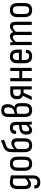

<svg xmlns="http://www.w3.org/2000/svg" viewBox="1688 -2428 933 4348"><g transform="rotate(-90 2154.0 -253.5)"><path d="M201 193Q128 193 92 157Q56 121 61 68Q61 60 64.5 58.5Q68 57 72 57H123Q127 57 129.5 58.5Q132 60 132 67Q131 96 148 111.5Q165 127 202 127Q246 127 265.5 104.5Q285 82 285 32V-17Q285 -34 285 -48.5Q285 -63 285 -77L284 -78Q253 -47 222 -31.5Q191 -16 158 -16Q102 -16 74.5 -51.5Q47 -87 47 -160V-319Q47 -411 85.5 -453Q124 -495 198 -495Q239 -495 276 -487Q313 -479 357 -474V26Q357 78 340 115.5Q323 153 288.5 173Q254 193 201 193ZM178 -83Q202 -83 228 -98.5Q254 -114 285 -146V-418Q266 -422 244 -425Q222 -428 205 -428Q159 -428 139 -401.5Q119 -375 119 -316V-165Q119 -122 133 -102.5Q147 -83 178 -83Z M621 8Q542 8 501.5 -35.5Q461 -79 461 -167V-319Q461 -408 501 -451.5Q541 -495 621 -495Q701 -495 741 -451.5Q781 -408 781 -319V-167Q781 -79 741 -35.5Q701 8 621 8ZM621 -59Q668 -59 688.5 -86Q709 -113 709 -171V-315Q709 -374 688.5 -401Q668 -428 621 -428Q575 -428 554 -401Q533 -374 533 -315V-171Q533 -113 554 -86Q575 -59 621 -59Z M1039 8Q960 8 921 -34Q882 -76 882 -170V-434Q882 -511 901.5 -554Q921 -597 958 -620Q979 -634 1001.5 -642Q1024 -650 1047.5 -657.5Q1071 -665 1093.5 -674.5Q1116 -684 1135 -699Q1138 -701 1141.5 -700Q1145 -699 1146 -694L1160 -643Q1161 -639 1161 -636Q1161 -633 1158 -631Q1139 -615 1112.5 -606Q1086 -597 1057.5 -589Q1029 -581 1003 -565Q976 -549 965 -520Q954 -491 954 -445V-173Q954 -115 973.5 -87Q993 -59 1039 -59Q1085 -59 1104.5 -87Q1124 -115 1124 -173V-318Q1124 -360 1109 -378Q1094 -396 1066 -396Q1035 -396 1004 -374.5Q973 -353 947 -317L943 -382Q973 -420 1008.5 -441.5Q1044 -463 1086 -463Q1139 -463 1168 -430Q1197 -397 1197 -326L1196 -170Q1196 -81 1156 -36.5Q1116 8 1039 8Z M1516 0Q1510 0 1507 -11Q1506 -25 1503.5 -52.5Q1501 -80 1501 -100L1497 -117V-348Q1497 -393 1483.5 -410.5Q1470 -428 1432 -428Q1365 -428 1368 -364Q1368 -354 1360 -354H1308Q1298 -354 1297 -369Q1292 -428 1328 -461.5Q1364 -495 1434 -495Q1505 -495 1537 -461.5Q1569 -428 1569 -350V-120Q1569 -81 1570.5 -54Q1572 -27 1573 -11Q1575 0 1566 0ZM1377 8Q1331 8 1306 -26Q1281 -60 1281 -124Q1281 -195 1317 -234.5Q1353 -274 1438 -283L1508 -290V-232L1442 -225Q1394 -220 1373.5 -197.5Q1353 -175 1353 -129Q1353 -95 1364 -77Q1375 -59 1397 -59Q1421 -59 1446 -76Q1471 -93 1510 -139L1512 -75Q1474 -31 1443.5 -11.5Q1413 8 1377 8Z M1833 8Q1753 8 1716 -34.5Q1679 -77 1679 -166V-533Q1679 -612 1717.5 -651.5Q1756 -691 1831 -691Q1902 -691 1936 -655.5Q1970 -620 1970 -546Q1970 -491 1951.5 -451Q1933 -411 1901 -394V-393Q1948 -386 1970.5 -352Q1993 -318 1993 -257V-170Q1993 -84 1953 -38Q1913 8 1833 8ZM1833 -59Q1879 -59 1900 -86.5Q1921 -114 1921 -172V-260Q1921 -307 1904 -326.5Q1887 -346 1850 -346Q1830 -346 1804 -340Q1778 -334 1751 -324V-170Q1751 -112 1769 -85.5Q1787 -59 1833 -59ZM1751 -386 1809 -401Q1851 -413 1874.5 -444.5Q1898 -476 1898 -533Q1898 -583 1881.5 -604Q1865 -625 1827 -625Q1789 -625 1770 -603.5Q1751 -582 1751 -538Z M2073 0Q2063 0 2068 -11L2121 -122Q2130 -141 2139.5 -160.5Q2149 -180 2159 -199V-200Q2123 -216 2102.5 -246.5Q2082 -277 2082 -333Q2082 -410 2122.5 -448.5Q2163 -487 2236 -487H2366Q2374 -487 2374 -478V-9Q2374 0 2366 0H2311Q2302 0 2302 -9V-186H2228L2145 -6Q2142 0 2136 0ZM2237 -250H2302V-421H2235Q2192 -421 2173 -399Q2154 -377 2154 -334Q2154 -289 2175.5 -269.5Q2197 -250 2237 -250Z M2728 0Q2720 0 2720 -9V-478Q2720 -487 2728 -487H2784Q2792 -487 2792 -478V-9Q2792 0 2784 0ZM2496 0Q2488 0 2488 -9V-478Q2488 -487 2496 -487H2552Q2560 -487 2560 -478V-9Q2560 0 2552 0ZM2550 -217V-283H2734V-217Z M3054 8Q2976 8 2936 -35.5Q2896 -79 2896 -167V-322Q2896 -410 2935.5 -452.5Q2975 -495 3051 -495Q3127 -495 3166 -452Q3205 -409 3205 -325V-235Q3205 -226 3198 -226H2968V-176Q2968 -114 2989 -86.5Q3010 -59 3056 -59Q3093 -59 3111.5 -75.5Q3130 -92 3128 -123Q3128 -134 3136 -134H3191Q3197 -134 3199 -125Q3201 -62 3163 -27Q3125 8 3054 8ZM2968 -291H3133V-321Q3133 -377 3113.5 -402.5Q3094 -428 3052 -428Q3009 -428 2988.5 -402Q2968 -376 2968 -321Z M3316 0Q3308 0 3308 -9V-366Q3308 -403 3307 -430.5Q3306 -458 3304 -475Q3303 -487 3312 -487H3362Q3369 -487 3370 -479Q3372 -464 3373.5 -450.5Q3375 -437 3376 -421Q3409 -458 3440.5 -476.5Q3472 -495 3509 -495Q3545 -495 3568.5 -476Q3592 -457 3602 -419Q3636 -457 3667.5 -476Q3699 -495 3737 -495Q3784 -495 3810 -461.5Q3836 -428 3836 -364V-9Q3836 0 3828 0H3772Q3764 0 3764 -9V-357Q3764 -394 3751.5 -411Q3739 -428 3713 -428Q3689 -428 3664 -411Q3639 -394 3608 -361V-9Q3608 0 3600 0H3544Q3536 0 3536 -9V-357Q3536 -394 3523.5 -411Q3511 -428 3485 -428Q3461 -428 3436 -411Q3411 -394 3380 -361V-9Q3380 0 3372 0Z M4100 8Q4021 8 3980.5 -35.5Q3940 -79 3940 -167V-319Q3940 -408 3980 -451.5Q4020 -495 4100 -495Q4180 -495 4220 -451.5Q4260 -408 4260 -319V-167Q4260 -79 4220 -35.5Q4180 8 4100 8ZM4100 -59Q4147 -59 4167.5 -86Q4188 -113 4188 -171V-315Q4188 -374 4167.5 -401Q4147 -428 4100 -428Q4054 -428 4033 -401Q4012 -374 4012 -315V-171Q4012 -113 4033 -86Q4054 -59 4100 -59Z"/></g></svg>

Font: Sofia Sans Condensed
Style: Regular
Weight: 400
Designer: Botio Nikoltchev, Ani Petrova
Foundry: lettersoup
Version: Version 4.100